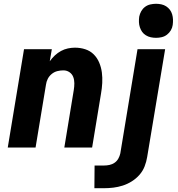

<svg xmlns="http://www.w3.org/2000/svg" viewBox="-20 -780 940 1015"><path d="M21 0 107 -520H254L243 -456Q255 -473 270 -487Q285 -501 302.5 -510.5Q320 -520 339 -524Q358 -528 376 -528Q405 -528 431 -519.5Q457 -511 475.5 -492.5Q494 -474 504.5 -449Q515 -424 518.5 -397Q522 -370 520.5 -341.5Q519 -313 514 -285L467 0H320L370 -304Q373 -322 373 -340Q373 -358 367 -373.5Q361 -389 347 -398.5Q333 -408 315 -408Q299 -408 283 -404Q267 -400 253.5 -389Q240 -378 232.5 -363Q225 -348 223 -332L168 0ZM529 215H479L480 95H530Q544 95 558.5 92Q573 89 585.5 80.5Q598 72 605.5 58.5Q613 45 616 31L707 -520H853L758 50Q754 75 744.5 99.5Q735 124 717.5 144Q700 164 677 178.5Q654 193 629 201Q604 209 579 212Q554 215 529 215ZM805 -580Q791 -580 777 -583Q763 -586 751 -593.5Q739 -601 731.5 -611.5Q724 -622 719.5 -635.5Q715 -649 714.5 -663Q714 -677 716 -692Q719 -707 726.5 -720.5Q734 -734 746.5 -743.5Q759 -753 774.5 -756.5Q790 -760 805 -760Q819 -760 833 -757Q847 -754 858.5 -746.5Q870 -739 878 -728.5Q886 -718 890 -704.5Q894 -691 894.5 -677Q895 -663 893 -648Q891 -633 883 -619.5Q875 -606 862.5 -596.5Q850 -587 835 -583.5Q820 -580 805 -580Z"/></svg>

Font: Iosevka Aile Heavy Oblique
Style: Regular
Weight: 900
Italic angle: -9°
Designer: Belleve Invis
Foundry: Belleve Invis
Version: Version 31.1.0; ttfautohint (v1.8.4)